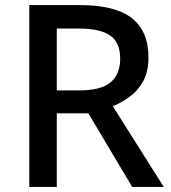

<svg xmlns="http://www.w3.org/2000/svg" viewBox="-20 -734 673 754"><path d="M295 -714Q432 -714 497.5 -663Q563 -612 563 -508Q563 -453 542.5 -415.5Q522 -378 490 -354.5Q458 -331 423 -317L623 0H499L327 -289H203V0H95V-714ZM288 -622H203V-379H293Q376 -379 414 -410.5Q452 -442 452 -504Q452 -568 412 -595Q372 -622 288 -622Z"/></svg>

Font: Noto Sans Medium
Style: Regular
Weight: 500
Designer: Monotype Design Team
Foundry: Monotype Imaging Inc.
Version: Version 2.007